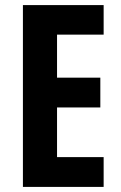

<svg xmlns="http://www.w3.org/2000/svg" viewBox="-20 -734 475 754"><path d="M387 0V-117H204V-312H374V-429H204V-598H387V-714H70V0Z"/></svg>

Font: Noto Sans Gurmukhi UI ExtraCondensed
Style: Bold
Weight: 700
Width: 2
Designer: Jelle Bosma - Monotype Design Team
Foundry: Monotype Imaging Inc.
Version: Version 2.004